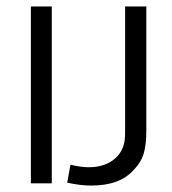

<svg xmlns="http://www.w3.org/2000/svg" viewBox="-20 -570 535 597"><path d="M141 0H76V-550H141ZM435 -165Q435 -119 426.5 -91.5Q418 -64 396 -42Q353 7 264 7Q230 7 189 -2L199 -58Q231 -50 256 -50Q298 -50 327 -69Q356 -88 365 -121Q369 -133 369 -161V-550H435Z"/></svg>

Font: Cambay Devanagari
Style: Regular
Weight: 400
Designer: Pooja Saxena
Foundry: Pooja Saxena
Version: Version 1.180;PS 001.180;hotconv 1.0.70;makeotf.lib2.5.58329